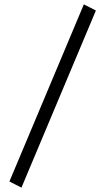

<svg xmlns="http://www.w3.org/2000/svg" viewBox="-20 -687 481 877"><path d="M23 142 363 -667 418 -639 78 170Z"/></svg>

Font: Buenard
Style: Regular
Weight: 400
Designer: Gustavo Ibarra
Foundry: FontFuror
Version: Version 1.001 2011